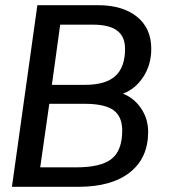

<svg xmlns="http://www.w3.org/2000/svg" viewBox="-20 -720 658 740"><path d="M551 -212Q551 -111 480.5 -55.5Q410 0 282 0H26L124 -700H357Q453 -700 508 -655.5Q563 -611 563 -532Q563 -471 532.5 -424Q502 -377 454 -359Q497 -342 524 -302Q551 -262 551 -212ZM337 -625H212L180 -393H308Q387 -393 424.5 -427Q462 -461 462 -532Q462 -579 431.5 -602Q401 -625 337 -625ZM451 -217Q451 -272 416.5 -296Q382 -320 305 -320H170L135 -75H273Q369 -75 410 -107.5Q451 -140 451 -217Z"/></svg>

Font: Krub Medium
Style: Italic
Weight: 500
Italic angle: -8°
Designer: Ekaluck Peanpanawate
Foundry: Cadson Demak Co.,Ltd.
Version: Version 1.000; ttfautohint (v1.6)